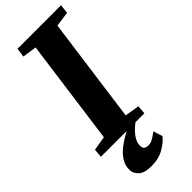

<svg xmlns="http://www.w3.org/2000/svg" viewBox="-319 -782 1054 1054"><g transform="rotate(-45 208.0 -255.0)"><path d="M-9 0 -4.5 -50.5 78.5 -64.5 162 -678 79.5 -690 86.5 -743H424.5L418.5 -690L331.5 -678L248 -64.5L332.5 -50.5L328.5 0ZM151 233Q98.5 233 74.8 211.5Q51 190 51 160Q51 126 69 98.2Q87 70.5 115.2 48.2Q143.5 26 174.8 8.8Q206 -8.5 231.5 -21.5L259 -29L287 -18.5Q254 2 231.5 23.8Q209 45.5 197.5 66.2Q186 87 185.5 105.5Q185 126.5 194.5 133.5Q204 140.5 218.5 140.5Q239 140.5 255.8 130.5Q272.5 120.5 293.5 105L310.5 158.5Q290.5 184.5 250 208.8Q209.5 233 151 233Z"/></g></svg>

Font: Merriweather 20pt Black
Style: Italic
Weight: 900
Italic angle: -7.8°
Version: Version 2.101